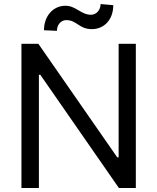

<svg xmlns="http://www.w3.org/2000/svg" viewBox="-20 -948 793 968"><path d="M664.8 -727.3H578.1V-154.8H571L173.3 -727.3H88.1V0H176.1V-571H183.2L579.5 0H664.8ZM267 -792.6C267 -822.4 286.9 -846.6 313.9 -846.6C367.9 -846.6 377.8 -801.1 443.2 -801.1C504.3 -801.1 551.1 -848 551.1 -921.9L487.2 -927.6C487.2 -897.7 465.9 -873.6 438.9 -873.6C387.8 -873.6 363.6 -919 309.7 -919C248.6 -919 201.7 -867.9 201.7 -795.5Z"/></svg>

Font: Karasuma Gothic
Style: Regular
Weight: 400
Designer: Rasmus Andersson, Ryoko Nishizuka
Foundry: Genbu
Version: Version 1.00